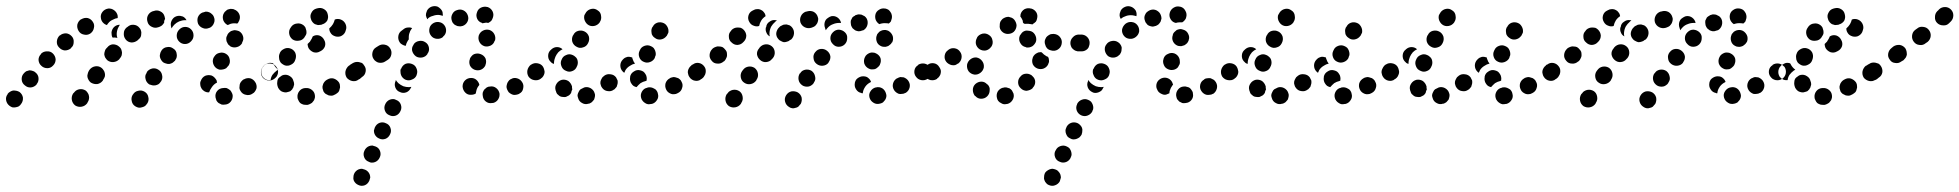

<svg xmlns="http://www.w3.org/2000/svg" viewBox="-41 -312 6409 628"><path d="M432 -12Q422 -18 411 -15Q400 -13 394 -3L393 -2Q387 8 390 19Q392 30 402 36Q407 39 412 40Q417 41 423 39Q428 38 433 35Q437 32 440 27L441 26Q447 16 444 5Q442 -6 432 -12ZM23 -11Q18 -14 13 -15Q8 -16 2 -16Q-3 -15 -8 -12Q-13 -9 -16 -5V-4Q-23 5 -21 16Q-19 27 -10 34Q-6 37 -1 39Q5 40 10 39Q16 38 20 36Q25 33 28 28Q35 19 34 7Q32 -4 23 -11ZM250 2Q249 -4 246 -8Q243 -13 239 -16Q234 -19 229 -20Q224 -21 218 -20Q213 -19 208 -16Q204 -13 201 -9L198 -6Q192 4 194 15Q196 26 205 33Q215 39 226 37Q237 35 244 26L246 22Q249 18 250 12Q251 7 250 2ZM720 -1Q719 -6 716 -11Q714 -16 709 -19Q705 -22 700 -24Q694 -25 689 -24H688Q676 -23 669 -14Q662 -5 664 7Q665 12 667 17Q670 22 674 25Q679 28 684 30Q689 31 695 30H696Q707 29 714 20Q721 11 720 -1ZM798 -23Q799 -28 798 -33Q797 -39 794 -43Q788 -53 777 -56Q766 -58 756 -52H755Q751 -49 747 -44Q744 -40 743 -35Q742 -29 742 -24Q743 -18 746 -14Q752 -4 763 -2Q774 1 784 -5L785 -6Q790 -8 793 -13Q796 -17 798 -23ZM617 -25Q614 -30 614 -36Q613 -41 615 -46Q615 -47 616 -48Q620 -59 630 -64Q640 -68 651 -65Q656 -63 660 -59Q664 -55 667 -50Q668 -48 668 -46Q669 -44 669 -42Q668 -41 667 -41Q658 -36 652 -27Q646 -19 643 -10Q640 -10 638 -10Q635 -11 633 -11Q627 -13 623 -17Q619 -20 617 -25ZM75 -75Q71 -79 66 -80Q61 -82 55 -82Q50 -81 45 -79Q40 -76 37 -72L36 -71Q29 -63 30 -51Q31 -40 40 -33Q49 -25 60 -26Q71 -27 79 -36V-37Q86 -45 85 -57Q84 -68 75 -75ZM477 -84Q468 -90 457 -88Q445 -85 439 -76V-74Q432 -65 435 -54Q437 -43 447 -36Q452 -34 457 -33Q462 -32 468 -33Q473 -34 478 -37Q482 -40 485 -45L486 -46Q492 -56 489 -67Q487 -78 477 -84ZM302 -72Q301 -78 298 -82Q295 -87 291 -90Q282 -97 270 -95Q259 -93 252 -84L250 -81Q247 -76 246 -71Q244 -65 245 -60Q246 -55 249 -50Q252 -45 256 -42Q266 -36 277 -37Q288 -39 295 -48L297 -52Q300 -56 302 -62Q303 -67 302 -72ZM868 -72Q869 -78 868 -83Q867 -88 863 -93Q857 -102 846 -104Q834 -106 825 -99H824Q820 -96 817 -91Q814 -86 813 -81Q812 -76 813 -70Q814 -65 817 -60Q824 -51 835 -49Q846 -47 856 -54L857 -55Q861 -58 864 -62Q867 -67 868 -72ZM668 -88Q673 -85 678 -84Q684 -84 689 -85Q694 -86 699 -89Q703 -93 706 -97L707 -98Q713 -108 710 -119Q708 -130 698 -136Q688 -142 677 -139Q666 -137 660 -127L659 -126Q653 -116 656 -105Q659 -94 668 -88ZM132 -137Q124 -145 112 -144Q101 -144 93 -136V-135Q85 -127 85 -116Q86 -104 94 -97Q102 -89 114 -89Q125 -89 133 -98Q141 -106 141 -118Q140 -129 132 -137ZM526 -153Q517 -160 506 -158Q495 -157 488 -148L487 -146Q484 -142 483 -137Q481 -131 482 -126Q483 -121 486 -116Q489 -111 493 -108Q498 -105 503 -104Q508 -102 514 -103Q519 -104 524 -107Q528 -110 532 -114V-115Q539 -124 537 -135Q536 -147 526 -153ZM358 -141Q357 -147 355 -152Q352 -157 348 -160Q340 -167 328 -167Q317 -166 310 -157L307 -154Q303 -150 302 -145Q300 -139 300 -134Q301 -128 303 -124Q306 -119 310 -115Q319 -108 330 -109Q341 -110 349 -118L351 -121Q355 -125 357 -131Q358 -136 358 -141ZM194 -193Q186 -202 175 -203Q163 -203 155 -196H154Q146 -188 145 -177Q144 -165 152 -157Q160 -148 171 -147Q182 -147 191 -154V-155Q200 -162 200 -174Q201 -185 194 -193ZM700 -177Q702 -172 705 -167Q709 -163 713 -160Q723 -155 734 -158Q745 -161 751 -171V-173Q757 -183 754 -193Q751 -204 741 -210Q736 -212 730 -213Q725 -214 720 -212Q714 -211 710 -207Q706 -204 703 -199V-198Q700 -193 699 -188Q699 -182 700 -177ZM584 -216Q576 -224 565 -224Q554 -224 546 -216L545 -215Q537 -207 537 -195Q537 -184 545 -176Q553 -168 564 -168Q575 -168 583 -176L584 -177Q592 -185 592 -196Q592 -208 584 -216ZM421 -201Q422 -207 420 -212Q419 -217 415 -221Q408 -230 396 -231Q385 -232 376 -224L373 -222Q364 -214 364 -203Q363 -192 370 -183Q377 -174 389 -173Q400 -173 409 -180L412 -183Q416 -186 419 -191Q421 -196 421 -201ZM326 -191Q324 -196 324 -201Q323 -207 325 -212Q328 -221 335 -226Q342 -231 351 -231Q349 -228 347 -224Q342 -215 341 -205Q340 -196 343 -188Q335 -190 327 -189Q327 -190 327 -190Q327 -190 326 -191ZM263 -240Q257 -250 246 -253Q235 -255 225 -249H224Q215 -243 212 -232Q210 -221 216 -211Q222 -201 233 -199Q244 -196 254 -202Q264 -209 266 -220Q269 -231 263 -240ZM658 -258Q656 -263 652 -266Q648 -270 643 -272Q638 -274 632 -274Q627 -273 622 -271H621Q610 -266 606 -255Q603 -245 607 -234Q612 -224 623 -220Q633 -216 644 -221H645Q655 -226 659 -237Q663 -247 658 -258ZM523 -249Q529 -258 541 -260Q549 -261 557 -258Q565 -254 569 -246Q567 -246 565 -246Q555 -246 545 -242Q536 -238 530 -232L529 -231Q524 -226 520 -219Q519 -221 519 -223Q519 -225 518 -227Q518 -228 518 -228Q516 -239 523 -249ZM462 -276Q460 -275 458 -275Q447 -271 442 -260Q438 -250 442 -239Q445 -229 456 -224Q466 -219 477 -223Q478 -223 480 -224Q485 -226 489 -229Q493 -233 496 -238Q496 -240 496 -243Q497 -247 499 -250Q499 -252 498 -255Q498 -257 497 -259Q494 -270 483 -275Q473 -280 462 -276ZM313 -284Q324 -285 333 -278Q342 -271 344 -260Q344 -258 344 -257Q344 -255 344 -253Q336 -252 329 -248Q319 -244 313 -236Q310 -233 309 -230Q301 -232 295 -239Q290 -245 289 -253Q287 -264 294 -273Q301 -282 313 -284ZM702 -280Q707 -282 713 -283Q718 -283 723 -282Q724 -281 725 -281Q736 -277 741 -267Q746 -257 742 -246Q741 -243 739 -240Q738 -237 735 -235Q734 -235 734 -235Q723 -237 713 -234Q709 -232 704 -230Q695 -234 690 -244Q686 -254 689 -264Q691 -269 694 -273Q698 -277 702 -280Z M983 20Q987 16 988 11Q990 6 989 0Q988 -11 979 -18Q970 -25 959 -24Q958 -24 957 -24Q945 -23 938 -14Q931 -5 932 6Q932 11 935 16Q937 21 941 25Q945 28 951 30Q956 31 961 31Q963 31 965 31Q970 30 975 27Q980 25 983 20ZM1070 -21Q1072 -26 1071 -31Q1071 -37 1068 -42Q1062 -51 1051 -55Q1040 -58 1030 -52L1028 -51Q1023 -48 1020 -44Q1016 -39 1015 -34Q1013 -29 1014 -23Q1015 -18 1017 -13Q1020 -8 1024 -5Q1029 -2 1034 0Q1039 1 1045 1Q1050 0 1055 -3L1057 -4Q1062 -7 1066 -11Q1069 -15 1070 -21ZM880 -13Q875 -16 872 -20Q868 -25 867 -30Q866 -32 866 -34Q865 -39 866 -45Q866 -50 869 -55Q872 -59 877 -62Q881 -66 887 -67Q898 -69 907 -63Q917 -57 919 -46Q920 -45 920 -44Q921 -40 921 -35Q920 -30 918 -25Q916 -23 915 -20Q912 -17 909 -14Q905 -12 900 -11Q895 -9 890 -10Q884 -11 880 -13ZM1141 -92Q1138 -96 1133 -99Q1129 -102 1123 -103Q1118 -104 1112 -103Q1107 -102 1103 -98L1100 -97Q1096 -94 1093 -89Q1090 -84 1089 -79Q1088 -74 1089 -68Q1090 -63 1093 -58Q1096 -54 1101 -51Q1106 -48 1111 -47Q1116 -46 1122 -47Q1127 -48 1132 -52L1134 -53Q1143 -60 1145 -71Q1147 -82 1141 -92ZM814 -82Q815 -87 818 -92Q821 -96 825 -100L828 -101Q832 -104 838 -106Q843 -107 848 -106Q850 -106 851 -105Q852 -105 853 -104Q854 -102 855 -100Q860 -91 868 -85Q869 -85 869 -84Q867 -83 864 -81Q856 -75 850 -67Q845 -59 844 -50Q836 -49 829 -52Q823 -55 818 -61Q815 -66 814 -71Q813 -76 814 -82ZM875 -111Q877 -106 882 -103Q886 -100 891 -98Q902 -95 912 -101Q922 -106 925 -117L926 -120Q929 -131 924 -141Q918 -151 907 -154Q896 -157 886 -151Q876 -146 873 -135L872 -132Q871 -127 872 -121Q872 -116 875 -111ZM1019 -182Q1014 -192 1003 -196Q992 -199 982 -193Q979 -185 974 -178Q973 -177 973 -176Q969 -172 965 -168Q965 -165 966 -161Q967 -158 968 -155Q974 -145 985 -141Q996 -138 1006 -144L1008 -145Q1018 -150 1022 -161Q1025 -172 1019 -182ZM916 -183Q925 -177 937 -179Q948 -180 955 -190Q955 -191 956 -192Q959 -196 961 -201Q962 -207 961 -212Q960 -217 958 -222Q955 -227 951 -230Q941 -237 930 -235Q919 -234 912 -225Q911 -223 910 -222Q903 -213 905 -201Q907 -190 916 -183ZM1074 -248Q1069 -250 1064 -250Q1058 -250 1054 -248Q1052 -240 1048 -233Q1043 -225 1036 -219Q1036 -211 1040 -205Q1044 -198 1051 -195Q1061 -190 1072 -193Q1083 -197 1088 -207Q1089 -210 1090 -213Q1094 -223 1089 -234Q1084 -244 1074 -248ZM976 -250Q977 -245 981 -240Q984 -236 989 -233Q994 -231 999 -230Q1004 -230 1010 -231Q1011 -231 1012 -232Q1023 -235 1029 -244Q1034 -254 1031 -265Q1029 -276 1019 -282Q1009 -288 998 -285Q996 -285 994 -284Q983 -281 978 -271Q972 -261 976 -250Z M1116 278Q1118 283 1122 287Q1126 291 1131 293Q1141 298 1152 294Q1162 290 1167 279Q1169 274 1170 269Q1170 263 1168 258Q1166 253 1162 249Q1158 245 1153 243Q1148 241 1143 240Q1137 240 1132 242Q1127 244 1123 248Q1119 252 1117 257Q1115 262 1115 267Q1114 273 1116 278ZM1165 217Q1170 220 1175 220Q1181 220 1186 218Q1191 216 1195 212Q1199 208 1201 203Q1206 193 1202 182Q1198 171 1187 167Q1182 165 1177 164Q1171 164 1166 166Q1161 168 1157 172Q1153 176 1151 181Q1146 191 1150 202Q1154 213 1165 217ZM1184 126Q1186 131 1190 135Q1194 139 1199 141Q1209 146 1220 142Q1230 138 1235 127Q1240 117 1236 106Q1232 95 1221 91Q1211 86 1200 90Q1190 94 1185 105Q1183 110 1182 115Q1182 121 1184 126ZM1233 65Q1243 70 1254 66Q1264 62 1269 51Q1274 41 1270 30Q1266 19 1255 15Q1250 12 1245 12Q1239 12 1234 14Q1229 16 1225 20Q1221 24 1219 29Q1214 39 1218 50Q1222 61 1233 65ZM1587 15Q1590 11 1592 5Q1593 0 1593 -5Q1591 -17 1582 -24Q1573 -31 1562 -29Q1556 -29 1551 -26Q1547 -23 1543 -19Q1540 -15 1538 -9Q1537 -4 1538 1Q1539 13 1548 20Q1557 27 1568 25H1569Q1574 25 1579 22Q1584 19 1587 15ZM1667 -43Q1661 -53 1650 -56Q1639 -59 1630 -53H1629Q1624 -50 1621 -45Q1618 -41 1617 -36Q1615 -30 1616 -25Q1617 -20 1620 -15Q1622 -10 1627 -7Q1631 -4 1637 -2Q1642 -1 1647 -2Q1653 -3 1657 -5L1658 -6Q1668 -11 1670 -22Q1673 -34 1667 -43ZM1472 -29Q1472 -35 1474 -40Q1476 -45 1480 -49Q1484 -53 1489 -55Q1494 -57 1500 -57Q1510 -57 1517 -51Q1525 -44 1527 -34Q1526 -34 1526 -33Q1519 -25 1517 -15Q1516 -10 1515 -6Q1512 -4 1508 -3Q1504 -2 1500 -2Q1489 -1 1481 -9Q1473 -17 1472 -29ZM1267 -11Q1277 -6 1288 -10Q1298 -14 1303 -25Q1303 -26 1304 -26Q1304 -27 1304 -28Q1300 -27 1296 -27Q1287 -27 1278 -30Q1269 -34 1262 -40Q1257 -45 1254 -50Q1254 -49 1253 -49Q1253 -48 1253 -48V-47Q1248 -37 1252 -26Q1256 -15 1267 -11ZM1739 -72Q1740 -78 1739 -83Q1738 -88 1734 -93Q1728 -102 1717 -104Q1705 -106 1696 -99Q1691 -96 1688 -91Q1685 -87 1685 -81Q1684 -76 1685 -71Q1686 -65 1689 -61Q1696 -52 1707 -50Q1718 -48 1727 -54L1728 -55Q1732 -58 1735 -62Q1738 -67 1739 -72ZM1150 -98Q1147 -103 1143 -106Q1138 -108 1133 -109Q1127 -110 1122 -109Q1117 -108 1112 -105L1104 -100Q1095 -93 1093 -82Q1091 -71 1097 -61Q1101 -57 1105 -54Q1110 -51 1115 -50Q1120 -49 1126 -50Q1131 -51 1136 -54L1143 -60Q1153 -66 1155 -78Q1157 -89 1150 -98ZM1306 -103Q1295 -107 1285 -103Q1275 -98 1271 -87H1270Q1268 -82 1269 -76Q1269 -71 1271 -66Q1273 -61 1277 -57Q1281 -53 1286 -51Q1297 -47 1307 -52Q1318 -56 1322 -67V-68Q1326 -78 1321 -89Q1317 -99 1306 -103ZM1511 -84Q1516 -82 1522 -82Q1527 -82 1532 -84Q1537 -86 1541 -90Q1545 -94 1547 -99V-100Q1551 -110 1547 -121Q1542 -131 1531 -135Q1526 -137 1521 -137Q1515 -137 1510 -135Q1505 -133 1502 -129Q1498 -125 1496 -120V-119Q1492 -109 1496 -98Q1501 -88 1511 -84ZM1235 -154Q1229 -164 1217 -166Q1206 -168 1197 -162L1189 -157Q1179 -151 1177 -139Q1175 -128 1181 -119Q1184 -114 1189 -111Q1193 -108 1198 -107Q1204 -106 1209 -107Q1215 -108 1219 -111L1227 -116Q1237 -122 1239 -134Q1241 -145 1235 -154ZM1350 -174Q1341 -180 1330 -178Q1318 -176 1312 -167V-166Q1305 -157 1307 -146Q1310 -135 1319 -128Q1323 -125 1329 -124Q1334 -123 1340 -124Q1345 -125 1350 -128Q1354 -131 1357 -135V-136Q1364 -145 1362 -156Q1360 -168 1350 -174ZM1543 -161Q1553 -158 1564 -163Q1574 -168 1577 -179H1578Q1581 -190 1576 -200Q1571 -210 1560 -214Q1549 -217 1539 -212Q1529 -207 1525 -196Q1522 -185 1527 -175Q1532 -165 1543 -161ZM1293 -179Q1295 -181 1296 -183Q1296 -187 1296 -190Q1296 -200 1300 -208V-209Q1303 -215 1307 -220Q1301 -223 1294 -222Q1287 -222 1281 -218L1273 -212Q1264 -206 1262 -195Q1260 -184 1266 -174Q1269 -169 1275 -166Q1280 -163 1286 -162Q1288 -171 1293 -179ZM1408 -191V-192Q1417 -199 1418 -210Q1419 -221 1412 -230Q1405 -239 1393 -240Q1382 -241 1373 -234Q1364 -227 1363 -215Q1362 -204 1369 -195Q1376 -186 1388 -185Q1399 -184 1408 -191ZM1489 -262Q1485 -273 1475 -278Q1465 -283 1454 -279Q1443 -276 1438 -265Q1433 -255 1437 -244Q1438 -239 1442 -235Q1445 -231 1450 -229Q1455 -226 1461 -226Q1466 -225 1471 -227H1472Q1483 -231 1488 -241Q1493 -251 1489 -262ZM1536 -236V-237Q1525 -240 1520 -250Q1515 -261 1519 -271Q1522 -282 1532 -287Q1543 -292 1553 -289H1554Q1565 -285 1570 -275Q1575 -265 1571 -254Q1569 -248 1566 -244Q1562 -240 1556 -237Q1552 -238 1549 -238Q1543 -237 1538 -236Q1538 -236 1537 -236Q1537 -236 1536 -236ZM1355 -275V-276Q1360 -286 1370 -290Q1381 -294 1391 -290Q1396 -287 1400 -283Q1404 -279 1406 -274Q1407 -271 1407 -267Q1408 -264 1407 -260Q1402 -262 1396 -263Q1385 -264 1375 -260Q1366 -258 1359 -252V-251Q1358 -250 1357 -249Q1353 -255 1352 -262Q1352 -269 1355 -275Z M2111 -5Q2110 -11 2107 -15Q2104 -20 2099 -22Q2094 -25 2089 -26Q2084 -27 2078 -26L2076 -25Q2065 -23 2059 -13Q2053 -3 2056 8Q2057 13 2061 18Q2064 22 2069 25Q2073 28 2079 29Q2084 29 2089 28H2091Q2102 25 2108 15Q2114 6 2111 -5ZM1902 14Q1904 9 1905 3Q1906 -2 1904 -7Q1901 -18 1890 -24Q1880 -29 1870 -26L1868 -25Q1863 -23 1858 -20Q1854 -17 1852 -12Q1849 -7 1848 -1Q1848 4 1850 9Q1853 20 1863 25Q1873 31 1884 27H1886Q1891 25 1895 22Q1899 18 1902 14ZM1789 2Q1785 -1 1781 -5Q1778 -10 1777 -15Q1776 -16 1776 -18Q1773 -29 1780 -39Q1786 -48 1797 -51Q1808 -53 1818 -47Q1827 -40 1830 -29Q1830 -29 1830 -29Q1830 -27 1830 -24Q1831 -22 1831 -20Q1828 -14 1827 -8Q1824 -3 1820 0Q1815 3 1810 5Q1805 6 1799 5Q1794 5 1789 2ZM2188 -45Q2186 -50 2182 -53Q2178 -57 2172 -58Q2167 -60 2162 -60Q2156 -59 2151 -57L2150 -56Q2140 -51 2136 -40Q2133 -29 2138 -19Q2140 -14 2145 -10Q2149 -7 2154 -5Q2159 -3 2165 -4Q2170 -4 2175 -7L2177 -8Q2187 -13 2190 -24Q2194 -35 2188 -45ZM1979 -38Q1980 -44 1979 -49Q1977 -54 1974 -59Q1967 -68 1956 -69Q1944 -71 1935 -64L1934 -63Q1929 -60 1927 -55Q1924 -50 1923 -45Q1922 -39 1924 -34Q1925 -29 1929 -24Q1936 -15 1947 -14Q1958 -12 1967 -19L1969 -20Q1973 -24 1976 -28Q1978 -33 1979 -38ZM2024 -39Q2021 -43 2020 -49Q2019 -54 2020 -59V-61Q2022 -72 2032 -78Q2042 -85 2053 -82Q2058 -81 2063 -78Q2067 -75 2070 -70Q2073 -66 2074 -60Q2075 -55 2074 -50V-48Q2074 -48 2074 -48Q2074 -48 2074 -48Q2073 -48 2073 -48L2071 -47Q2062 -45 2054 -40Q2047 -34 2041 -27Q2041 -27 2041 -27Q2041 -27 2041 -27Q2036 -28 2031 -31Q2027 -34 2024 -39ZM2261 -92Q2254 -101 2243 -103Q2232 -105 2222 -99L2221 -98Q2216 -95 2213 -90Q2210 -85 2209 -80Q2208 -75 2210 -69Q2211 -64 2214 -60Q2217 -55 2222 -52Q2226 -49 2232 -48Q2237 -47 2242 -48Q2248 -49 2252 -53L2254 -54Q2263 -60 2265 -71Q2267 -83 2261 -92ZM1740 -73Q1741 -78 1739 -84Q1738 -89 1735 -94Q1729 -103 1717 -105Q1706 -107 1697 -101L1695 -100Q1691 -97 1688 -92Q1685 -87 1684 -82Q1683 -77 1684 -71Q1685 -66 1688 -61Q1695 -52 1706 -50Q1717 -48 1727 -54L1728 -55Q1733 -58 1736 -63Q1739 -68 1740 -73ZM1988 -98Q1988 -103 1990 -108Q1992 -113 1996 -117L1998 -119Q2003 -124 2011 -126Q2019 -127 2027 -124Q2027 -121 2029 -117Q2031 -110 2036 -104Q2027 -102 2020 -97Q2011 -92 2005 -83Q2003 -79 2001 -74Q1999 -75 1998 -76Q1997 -77 1996 -78Q1992 -82 1990 -87Q1988 -92 1988 -98ZM1811 -80Q1821 -75 1832 -80Q1842 -84 1846 -95L1847 -97Q1849 -102 1849 -107Q1849 -113 1847 -118Q1845 -123 1841 -126Q1837 -130 1832 -132Q1821 -137 1811 -132Q1800 -128 1796 -117L1795 -115Q1791 -105 1796 -94Q1800 -84 1811 -80ZM1799 -151Q1791 -158 1781 -158Q1771 -158 1763 -151L1762 -150Q1753 -143 1752 -132Q1751 -120 1758 -112Q1761 -109 1764 -106Q1767 -104 1771 -103Q1771 -104 1771 -105Q1771 -115 1775 -124V-125Q1779 -134 1785 -141Q1791 -147 1799 -151ZM2064 -110Q2074 -105 2085 -109Q2096 -113 2101 -123V-125Q2104 -130 2104 -135Q2104 -140 2102 -146Q2100 -151 2097 -155Q2093 -159 2088 -161Q2078 -166 2067 -162Q2056 -158 2052 -148L2051 -146Q2046 -136 2050 -125Q2054 -114 2064 -110ZM1845 -159Q1855 -153 1866 -157Q1877 -160 1882 -170L1883 -172Q1888 -182 1885 -193Q1881 -204 1871 -209Q1861 -214 1850 -211Q1839 -208 1834 -197L1833 -196Q1828 -186 1831 -175Q1835 -164 1845 -159ZM2090 -206Q2090 -200 2093 -196Q2096 -191 2101 -188Q2110 -181 2121 -183Q2132 -185 2139 -194L2140 -195Q2143 -200 2145 -205Q2146 -210 2145 -216Q2144 -221 2141 -226Q2138 -231 2134 -234Q2125 -240 2114 -239Q2102 -237 2096 -228L2095 -226Q2091 -222 2090 -216Q2089 -211 2090 -206ZM1914 -278Q1905 -285 1894 -283Q1883 -281 1876 -272L1875 -270Q1872 -266 1870 -261Q1869 -255 1870 -250Q1871 -245 1874 -240Q1877 -235 1881 -232Q1890 -225 1902 -227Q1913 -229 1920 -238L1921 -240Q1927 -249 1925 -260Q1924 -272 1914 -278Z M2568 -10Q2558 -15 2547 -13Q2536 -10 2530 0Q2524 10 2527 21Q2530 32 2540 38Q2544 41 2550 42Q2555 43 2560 41Q2566 40 2570 37Q2574 33 2577 29L2578 28Q2583 18 2581 7Q2578 -4 2568 -10ZM2377 -14Q2372 -17 2367 -18Q2362 -19 2356 -18Q2351 -17 2346 -14Q2342 -12 2339 -7L2336 -4Q2330 6 2332 17Q2334 28 2343 35Q2353 41 2364 39Q2375 37 2382 28L2384 24Q2390 15 2388 4Q2386 -8 2377 -14ZM2854 15Q2857 10 2858 5Q2859 -1 2857 -6Q2854 -17 2845 -23Q2835 -29 2824 -26H2823Q2812 -23 2806 -13Q2800 -4 2803 7Q2806 18 2816 24Q2825 30 2837 27Q2842 26 2847 23Q2851 19 2854 15ZM2931 -46Q2929 -50 2924 -54Q2920 -57 2915 -59Q2909 -60 2904 -60Q2899 -59 2894 -56H2893Q2883 -50 2880 -39Q2877 -28 2883 -18Q2885 -14 2890 -10Q2894 -7 2899 -5Q2904 -4 2910 -5Q2915 -5 2920 -8H2921Q2931 -14 2934 -25Q2937 -36 2931 -46ZM2755 -40V-41Q2756 -46 2759 -51Q2762 -55 2767 -58Q2772 -61 2777 -62Q2782 -63 2788 -62Q2795 -61 2800 -56Q2806 -51 2808 -44Q2804 -42 2801 -40Q2792 -34 2787 -25Q2782 -17 2781 -7Q2780 -7 2778 -7Q2777 -8 2776 -8Q2765 -10 2759 -20Q2753 -29 2755 -40ZM2614 -80Q2609 -83 2604 -84Q2598 -85 2593 -84Q2588 -83 2583 -80Q2579 -77 2576 -72H2575Q2569 -62 2571 -51Q2573 -40 2583 -33Q2587 -30 2593 -29Q2598 -28 2604 -29Q2609 -30 2613 -33Q2618 -36 2621 -41V-42Q2628 -51 2625 -62Q2623 -73 2614 -80ZM2427 -90Q2422 -93 2417 -94Q2412 -95 2406 -94Q2401 -93 2396 -90Q2392 -87 2389 -83L2386 -79Q2380 -70 2382 -59Q2384 -47 2394 -41Q2403 -35 2414 -37Q2425 -39 2432 -48L2434 -52Q2440 -61 2438 -72Q2436 -83 2427 -90ZM3001 -93Q2997 -97 2993 -100Q2988 -103 2983 -104Q2978 -105 2972 -104Q2967 -103 2962 -100V-99Q2952 -93 2950 -82Q2948 -70 2955 -61Q2958 -57 2962 -54Q2967 -51 2972 -50Q2978 -49 2983 -50Q2988 -51 2993 -54Q3003 -61 3005 -72Q3007 -83 3001 -93ZM2267 -74Q2268 -79 2267 -85Q2266 -90 2263 -94Q2256 -104 2245 -106Q2234 -108 2225 -101L2222 -100Q2218 -96 2215 -92Q2212 -87 2211 -82Q2210 -76 2211 -71Q2212 -66 2215 -61Q2222 -52 2233 -50Q2244 -48 2254 -54L2256 -56Q2261 -59 2263 -64Q2266 -68 2267 -74ZM2788 -125Q2783 -115 2786 -104Q2790 -93 2800 -88Q2805 -85 2810 -85Q2816 -85 2821 -86Q2826 -88 2830 -92Q2834 -95 2837 -100V-101Q2842 -111 2839 -122Q2835 -132 2825 -137Q2820 -140 2815 -140Q2809 -141 2804 -139Q2799 -137 2795 -134Q2790 -130 2788 -125ZM2664 -146Q2655 -153 2644 -152Q2633 -151 2626 -142L2625 -141Q2618 -132 2620 -121Q2621 -110 2630 -103Q2639 -96 2650 -97Q2662 -98 2669 -107V-108Q2676 -117 2675 -128Q2673 -139 2664 -146ZM2337 -131Q2337 -137 2336 -142Q2334 -147 2330 -151Q2327 -155 2322 -158Q2317 -160 2311 -160Q2306 -161 2301 -159Q2295 -157 2291 -154L2289 -152Q2281 -144 2280 -133Q2279 -122 2287 -113Q2294 -104 2306 -104Q2317 -103 2326 -111L2328 -112Q2332 -116 2334 -121Q2337 -126 2337 -131ZM2483 -161Q2474 -168 2463 -167Q2452 -166 2444 -157L2442 -154Q2434 -145 2435 -134Q2437 -123 2445 -116Q2454 -108 2465 -109Q2477 -110 2484 -119L2487 -122Q2494 -131 2493 -142Q2492 -154 2483 -161ZM2839 -162Q2844 -159 2849 -159Q2855 -158 2860 -160Q2865 -161 2869 -165Q2874 -168 2876 -173H2877Q2882 -183 2879 -194Q2875 -205 2865 -211Q2861 -213 2855 -214Q2850 -214 2845 -213Q2839 -211 2835 -208Q2831 -204 2828 -200V-199Q2823 -189 2826 -178Q2829 -167 2839 -162ZM2723 -206Q2715 -214 2703 -215Q2692 -215 2684 -207L2683 -206Q2675 -198 2675 -187Q2675 -176 2683 -168Q2691 -159 2702 -159Q2714 -159 2722 -167Q2730 -175 2730 -187Q2731 -198 2723 -206ZM2391 -215Q2387 -219 2382 -221Q2377 -222 2371 -222Q2366 -222 2361 -220Q2356 -218 2352 -214L2350 -211Q2342 -203 2343 -192Q2343 -180 2352 -173Q2360 -165 2371 -165Q2383 -166 2390 -174L2392 -176Q2400 -184 2400 -196Q2399 -207 2391 -215ZM2550 -222Q2547 -226 2542 -229Q2537 -231 2532 -232Q2526 -232 2521 -231Q2516 -229 2511 -226L2508 -223Q2500 -216 2498 -204Q2497 -193 2505 -184Q2508 -180 2513 -178Q2518 -175 2523 -174Q2529 -174 2534 -176Q2539 -177 2543 -181L2547 -183Q2555 -191 2556 -202Q2557 -213 2550 -222ZM2476 -241Q2485 -248 2496 -246Q2497 -246 2498 -246Q2499 -245 2500 -245Q2498 -244 2497 -243L2494 -240Q2487 -234 2482 -226Q2477 -217 2476 -206Q2475 -199 2477 -193Q2469 -197 2466 -205Q2462 -213 2464 -222Q2464 -223 2465 -223Q2466 -235 2476 -241ZM2794 -251Q2791 -256 2787 -259Q2782 -262 2777 -264Q2772 -265 2766 -265Q2761 -264 2756 -262V-261Q2751 -259 2747 -255Q2744 -250 2742 -245Q2741 -240 2742 -234Q2742 -229 2745 -224Q2747 -219 2752 -216Q2756 -212 2761 -211Q2766 -209 2772 -210Q2777 -211 2782 -213H2783Q2793 -219 2796 -230Q2799 -241 2794 -251ZM2656 -237Q2657 -242 2660 -247Q2663 -251 2668 -254Q2672 -257 2678 -259Q2689 -261 2698 -255Q2708 -248 2710 -237Q2710 -237 2710 -237Q2707 -237 2704 -237Q2693 -237 2684 -233Q2675 -230 2668 -223Q2663 -218 2660 -213Q2659 -216 2658 -219Q2657 -222 2656 -226Q2656 -226 2656 -226Q2655 -231 2656 -237ZM2632 -236Q2634 -240 2635 -246Q2636 -251 2634 -256Q2631 -267 2621 -273Q2611 -278 2600 -275Q2598 -274 2595 -274Q2584 -270 2579 -260Q2574 -250 2577 -239Q2581 -228 2591 -223Q2601 -218 2612 -221Q2614 -222 2615 -222Q2621 -224 2625 -227Q2629 -231 2632 -236ZM2420 -277Q2422 -278 2424 -279Q2429 -282 2434 -282Q2439 -283 2445 -281Q2450 -279 2454 -276Q2458 -272 2461 -267Q2462 -265 2462 -264Q2463 -262 2463 -260Q2463 -260 2463 -259Q2454 -253 2449 -245Q2444 -237 2442 -227Q2433 -224 2424 -228Q2415 -231 2410 -240Q2404 -250 2407 -261Q2410 -272 2420 -277ZM2822 -263Q2824 -274 2834 -280Q2843 -286 2854 -284H2855Q2860 -283 2865 -280Q2869 -277 2872 -272Q2875 -268 2876 -262Q2877 -257 2876 -252Q2875 -247 2873 -242Q2870 -238 2866 -235Q2862 -236 2858 -236Q2848 -237 2838 -234Q2837 -234 2835 -233Q2832 -235 2830 -237Q2828 -239 2826 -242Q2823 -246 2822 -252Q2821 -257 2822 -263Z M3274 -6Q3272 -11 3269 -16Q3266 -20 3261 -23Q3256 -25 3251 -26Q3245 -27 3240 -25H3239Q3228 -22 3222 -12Q3217 -2 3220 9Q3221 14 3224 18Q3228 23 3233 25Q3237 28 3243 29Q3248 29 3253 28H3254Q3265 25 3271 15Q3277 5 3274 -6ZM3188 3Q3192 -1 3194 -6Q3196 -11 3196 -16Q3197 -22 3195 -27Q3193 -32 3189 -36H3188Q3180 -45 3169 -45Q3158 -45 3149 -37Q3141 -29 3141 -18Q3141 -7 3148 2H3149Q3157 11 3168 11Q3180 11 3188 3ZM3336 -63Q3333 -67 3327 -69Q3322 -71 3317 -71Q3311 -71 3306 -69Q3301 -67 3298 -63L3297 -62Q3289 -54 3289 -43Q3289 -31 3298 -23Q3302 -19 3307 -17Q3312 -15 3317 -15Q3323 -16 3328 -18Q3333 -20 3337 -24V-25Q3345 -33 3345 -44Q3345 -55 3336 -63ZM3036 -73Q3037 -78 3036 -83Q3034 -89 3031 -93Q3025 -103 3014 -105Q3002 -107 2993 -100H2992Q2988 -96 2985 -92Q2982 -87 2981 -82Q2980 -77 2981 -71Q2982 -66 2985 -61Q2989 -57 2993 -54Q2998 -51 3003 -50Q3008 -49 3014 -50Q3019 -51 3024 -54V-55Q3029 -58 3032 -63Q3035 -67 3036 -73ZM3146 -68Q3157 -67 3166 -74Q3175 -81 3177 -92V-93Q3178 -104 3171 -113Q3164 -122 3153 -124Q3142 -125 3133 -118Q3124 -111 3122 -100V-99Q3121 -88 3127 -79Q3134 -70 3146 -68ZM3387 -126Q3385 -127 3382 -128Q3373 -133 3366 -141Q3366 -141 3365 -141Q3362 -142 3359 -141Q3355 -141 3352 -139Q3347 -137 3343 -133Q3339 -129 3337 -124V-123Q3333 -113 3337 -102Q3342 -92 3352 -88Q3357 -86 3363 -86Q3368 -86 3373 -88Q3378 -90 3382 -94Q3386 -98 3388 -103V-104Q3391 -109 3390 -115Q3390 -121 3387 -126ZM3099 -143Q3093 -152 3082 -154Q3070 -156 3061 -149L3060 -148Q3051 -142 3049 -131Q3047 -119 3054 -110Q3057 -106 3062 -103Q3067 -100 3072 -99Q3077 -98 3083 -99Q3088 -101 3092 -104H3093Q3102 -111 3104 -122Q3106 -134 3099 -143ZM3489 -144Q3500 -144 3508 -152Q3516 -160 3516 -171Q3516 -182 3508 -190Q3500 -198 3489 -199H3488Q3476 -199 3468 -190Q3460 -182 3460 -171Q3460 -166 3462 -161Q3464 -155 3468 -152Q3472 -148 3477 -146Q3482 -144 3488 -144ZM3432 -172Q3433 -183 3425 -192Q3418 -200 3406 -201H3405Q3400 -201 3395 -200Q3390 -198 3385 -194Q3381 -191 3379 -186Q3376 -181 3376 -175Q3376 -170 3378 -165Q3379 -160 3383 -155Q3386 -151 3391 -149Q3396 -147 3402 -146H3403Q3414 -145 3423 -153Q3431 -160 3432 -172ZM3163 -151Q3173 -145 3184 -147Q3195 -150 3201 -159L3202 -160Q3208 -170 3205 -181Q3203 -192 3193 -198Q3184 -204 3173 -202Q3161 -199 3155 -190V-189Q3149 -179 3151 -168Q3154 -157 3163 -151ZM3336 -161Q3340 -164 3343 -168Q3347 -173 3348 -178Q3350 -189 3344 -199Q3338 -209 3327 -211H3326Q3321 -212 3315 -212Q3310 -211 3305 -208Q3301 -205 3298 -200Q3294 -196 3293 -190Q3291 -179 3297 -170Q3303 -160 3314 -158L3315 -157Q3320 -156 3326 -157Q3331 -158 3336 -161ZM3236 -209Q3240 -205 3245 -203Q3250 -201 3255 -201Q3267 -201 3275 -208Q3283 -216 3284 -228Q3284 -233 3282 -238Q3280 -243 3277 -247Q3273 -252 3268 -254Q3263 -256 3258 -257Q3252 -257 3247 -255Q3242 -253 3238 -250Q3234 -246 3231 -241Q3229 -236 3229 -231Q3229 -230 3229 -229Q3228 -224 3230 -218Q3232 -213 3236 -209ZM3296 -259Q3296 -260 3297 -262Q3297 -264 3297 -265Q3300 -276 3310 -282Q3320 -287 3331 -284H3332Q3343 -281 3349 -271Q3354 -262 3351 -251Q3350 -245 3347 -241Q3343 -237 3338 -234Q3338 -233 3337 -233Q3336 -233 3335 -232Q3333 -233 3332 -233H3331Q3322 -235 3312 -234Q3312 -234 3311 -234Q3310 -234 3308 -235Q3307 -236 3305 -238Q3305 -241 3304 -245Q3301 -252 3296 -259Z M3375 277Q3377 283 3381 287Q3384 291 3389 293Q3400 298 3410 294Q3421 290 3426 280V279Q3428 274 3429 269Q3429 264 3427 258Q3425 253 3421 249Q3418 245 3413 243Q3408 241 3402 240Q3397 240 3392 242Q3387 244 3382 248Q3378 251 3376 256Q3374 261 3374 267Q3373 272 3375 277ZM3425 217Q3435 222 3446 218Q3456 214 3461 204V203Q3464 198 3464 193Q3464 188 3462 182Q3460 177 3457 173Q3453 169 3448 167Q3438 162 3427 166Q3416 170 3412 180L3411 181Q3406 191 3410 202Q3414 213 3425 217ZM3446 126Q3448 131 3451 135Q3455 139 3460 141Q3465 144 3470 144Q3476 144 3481 142Q3486 140 3490 137Q3494 133 3497 128V127Q3499 122 3499 117Q3500 111 3498 106Q3496 101 3492 97Q3488 93 3484 91Q3473 86 3462 90Q3452 94 3447 104V105Q3444 110 3444 115Q3444 121 3446 126ZM3495 65Q3506 70 3516 66Q3527 62 3532 52V51Q3535 46 3535 41Q3535 35 3533 30Q3531 25 3528 21Q3524 17 3519 15Q3509 10 3498 14Q3487 18 3482 28V29Q3477 39 3481 50Q3485 60 3495 65ZM3861 -5Q3861 -11 3858 -15Q3855 -20 3851 -24Q3847 -27 3841 -28Q3836 -30 3831 -29H3830Q3819 -28 3812 -19Q3805 -10 3806 1Q3807 7 3809 12Q3812 16 3816 20Q3821 23 3826 25Q3831 26 3837 25Q3849 24 3856 15Q3863 6 3861 -5ZM3936 -43Q3933 -48 3929 -51Q3924 -54 3919 -56Q3914 -57 3908 -56Q3903 -56 3898 -53V-52Q3888 -47 3885 -36Q3882 -24 3888 -15Q3891 -10 3895 -7Q3900 -3 3905 -2Q3910 -1 3916 -2Q3921 -2 3926 -5H3927Q3936 -11 3939 -22Q3942 -33 3936 -43ZM3749 -11Q3746 -14 3744 -19Q3741 -24 3741 -30V-31Q3741 -42 3749 -50Q3758 -58 3769 -58Q3774 -58 3779 -56Q3784 -54 3788 -50Q3791 -47 3793 -43Q3795 -39 3796 -35Q3795 -34 3794 -33Q3788 -25 3785 -15Q3784 -11 3784 -7Q3780 -5 3777 -4Q3773 -2 3769 -2Q3763 -2 3758 -5Q3753 -7 3749 -11ZM3531 -11Q3536 -8 3541 -8Q3547 -8 3552 -10Q3557 -12 3561 -15Q3565 -19 3567 -24L3568 -25Q3568 -25 3568 -26Q3569 -27 3569 -28Q3565 -27 3561 -27Q3552 -27 3543 -30Q3534 -34 3527 -40Q3522 -45 3519 -50Q3519 -50 3518 -49Q3518 -48 3518 -48V-47Q3513 -37 3517 -26Q3521 -16 3531 -11ZM4003 -93Q4000 -97 3996 -100Q3991 -103 3986 -104Q3980 -105 3975 -104Q3970 -103 3965 -99Q3955 -93 3953 -81Q3952 -70 3958 -61Q3961 -56 3966 -53Q3970 -51 3976 -50Q3981 -49 3987 -50Q3992 -51 3996 -54L3997 -55Q4006 -61 4008 -72Q4010 -84 4003 -93ZM3571 -103Q3561 -107 3550 -103Q3540 -98 3536 -87H3535Q3531 -76 3536 -66Q3540 -55 3551 -51Q3562 -47 3572 -52Q3583 -56 3587 -67V-68Q3591 -78 3586 -89Q3582 -99 3571 -103ZM3781 -85Q3786 -83 3791 -83Q3797 -83 3802 -85Q3807 -87 3811 -91Q3814 -95 3816 -100L3817 -101Q3819 -106 3818 -112Q3818 -117 3816 -122Q3814 -127 3810 -131Q3806 -135 3801 -137Q3790 -141 3780 -136Q3769 -132 3765 -121V-120Q3761 -110 3766 -99Q3770 -89 3781 -85ZM3628 -156Q3627 -162 3624 -166Q3621 -171 3616 -174Q3607 -180 3596 -178Q3584 -176 3578 -167Q3574 -162 3573 -157Q3572 -151 3573 -146Q3574 -141 3577 -136Q3580 -131 3584 -128Q3589 -125 3594 -124Q3599 -123 3605 -124Q3610 -125 3615 -128Q3619 -131 3623 -135V-136Q3626 -140 3627 -145Q3628 -151 3628 -156ZM3516 -152Q3520 -156 3521 -161Q3523 -166 3523 -172Q3523 -177 3521 -182Q3519 -187 3515 -191Q3511 -195 3506 -197Q3501 -199 3495 -199Q3492 -199 3489 -198Q3483 -198 3478 -196Q3473 -194 3470 -190Q3466 -187 3464 -181Q3461 -176 3462 -171Q3462 -160 3470 -152Q3478 -143 3489 -144Q3493 -144 3497 -144Q3502 -144 3507 -146Q3512 -148 3516 -152ZM3812 -162Q3817 -161 3823 -161Q3828 -162 3833 -164Q3838 -167 3842 -171Q3845 -175 3847 -180V-181Q3851 -191 3845 -202Q3840 -212 3829 -215Q3824 -217 3819 -217Q3813 -216 3808 -214Q3804 -211 3800 -207Q3796 -203 3795 -198V-197Q3791 -186 3796 -176Q3801 -166 3812 -162ZM3679 -230Q3672 -239 3660 -240Q3649 -241 3640 -234Q3631 -226 3629 -215Q3628 -204 3635 -195Q3642 -186 3654 -185Q3665 -184 3674 -191Q3683 -198 3685 -209Q3686 -221 3679 -230ZM3755 -241Q3757 -246 3758 -251Q3758 -257 3756 -262Q3753 -272 3742 -278Q3732 -283 3721 -279Q3716 -277 3711 -273Q3707 -270 3705 -265Q3702 -260 3702 -254Q3702 -249 3704 -244Q3705 -239 3709 -235Q3712 -230 3717 -228Q3722 -226 3728 -225Q3733 -225 3738 -227H3739Q3744 -229 3748 -232Q3752 -236 3755 -241ZM3819 -290Q3819 -290 3820 -290Q3831 -287 3836 -277Q3842 -267 3839 -256Q3838 -250 3834 -246Q3831 -242 3826 -239Q3826 -239 3826 -239Q3826 -239 3826 -239Q3822 -239 3818 -239Q3811 -239 3805 -237Q3794 -239 3788 -249Q3782 -259 3785 -270Q3788 -281 3798 -287Q3808 -293 3819 -290ZM3624 -275V-276Q3629 -286 3640 -290Q3650 -294 3661 -289Q3669 -285 3674 -277Q3678 -268 3676 -259Q3670 -261 3663 -262Q3652 -263 3643 -260Q3633 -257 3626 -251H3625Q3625 -251 3625 -250Q3621 -256 3621 -263Q3621 -269 3624 -275Z M4380 -5Q4379 -11 4376 -15Q4373 -20 4368 -22Q4363 -25 4358 -26Q4353 -27 4347 -26L4345 -25Q4334 -23 4328 -13Q4322 -3 4325 8Q4326 13 4330 18Q4333 22 4338 25Q4342 28 4348 29Q4353 29 4358 28H4360Q4371 25 4377 15Q4383 6 4380 -5ZM4171 14Q4173 9 4174 3Q4175 -2 4173 -7Q4170 -18 4159 -24Q4149 -29 4139 -26L4137 -25Q4132 -23 4127 -20Q4123 -17 4121 -12Q4118 -7 4117 -1Q4117 4 4119 9Q4122 20 4132 25Q4142 31 4153 27H4155Q4160 25 4164 22Q4168 18 4171 14ZM4058 2Q4054 -1 4050 -5Q4047 -10 4046 -15Q4045 -16 4045 -18Q4042 -29 4049 -39Q4055 -48 4066 -51Q4077 -53 4087 -47Q4096 -40 4099 -29Q4099 -29 4099 -29Q4099 -27 4099 -24Q4100 -22 4100 -20Q4097 -14 4096 -8Q4093 -3 4089 0Q4084 3 4079 5Q4074 6 4068 5Q4063 5 4058 2ZM4457 -45Q4455 -50 4451 -53Q4447 -57 4441 -58Q4436 -60 4431 -60Q4425 -59 4420 -57L4419 -56Q4409 -51 4405 -40Q4402 -29 4407 -19Q4409 -14 4414 -10Q4418 -7 4423 -5Q4428 -3 4434 -4Q4439 -4 4444 -7L4446 -8Q4456 -13 4459 -24Q4463 -35 4457 -45ZM4248 -38Q4249 -44 4248 -49Q4246 -54 4243 -59Q4236 -68 4225 -69Q4213 -71 4204 -64L4203 -63Q4198 -60 4196 -55Q4193 -50 4192 -45Q4191 -39 4193 -34Q4194 -29 4198 -24Q4205 -15 4216 -14Q4227 -12 4236 -19L4238 -20Q4242 -24 4245 -28Q4247 -33 4248 -38ZM4293 -39Q4290 -43 4289 -49Q4288 -54 4289 -59V-61Q4291 -72 4301 -78Q4311 -85 4322 -82Q4327 -81 4332 -78Q4336 -75 4339 -70Q4342 -66 4343 -60Q4344 -55 4343 -50V-48Q4343 -48 4343 -48Q4343 -48 4343 -48Q4342 -48 4342 -48L4340 -47Q4331 -45 4323 -40Q4316 -34 4310 -27Q4310 -27 4310 -27Q4310 -27 4310 -27Q4305 -28 4300 -31Q4296 -34 4293 -39ZM4530 -92Q4523 -101 4512 -103Q4501 -105 4491 -99L4490 -98Q4485 -95 4482 -90Q4479 -85 4478 -80Q4477 -75 4479 -69Q4480 -64 4483 -60Q4486 -55 4491 -52Q4495 -49 4501 -48Q4506 -47 4511 -48Q4517 -49 4521 -53L4523 -54Q4532 -60 4534 -71Q4536 -83 4530 -92ZM4009 -73Q4010 -78 4008 -84Q4007 -89 4004 -94Q3998 -103 3986 -105Q3975 -107 3966 -101L3964 -100Q3960 -97 3957 -92Q3954 -87 3953 -82Q3952 -77 3953 -71Q3954 -66 3957 -61Q3964 -52 3975 -50Q3986 -48 3996 -54L3997 -55Q4002 -58 4005 -63Q4008 -68 4009 -73ZM4257 -98Q4257 -103 4259 -108Q4261 -113 4265 -117L4267 -119Q4272 -124 4280 -126Q4288 -127 4296 -124Q4296 -121 4298 -117Q4300 -110 4305 -104Q4296 -102 4289 -97Q4280 -92 4274 -83Q4272 -79 4270 -74Q4268 -75 4267 -76Q4266 -77 4265 -78Q4261 -82 4259 -87Q4257 -92 4257 -98ZM4080 -80Q4090 -75 4101 -80Q4111 -84 4115 -95L4116 -97Q4118 -102 4118 -107Q4118 -113 4116 -118Q4114 -123 4110 -126Q4106 -130 4101 -132Q4090 -137 4080 -132Q4069 -128 4065 -117L4064 -115Q4060 -105 4065 -94Q4069 -84 4080 -80ZM4068 -151Q4060 -158 4050 -158Q4040 -158 4032 -151L4031 -150Q4022 -143 4021 -132Q4020 -120 4027 -112Q4030 -109 4033 -106Q4036 -104 4040 -103Q4040 -104 4040 -105Q4040 -115 4044 -124V-125Q4048 -134 4054 -141Q4060 -147 4068 -151ZM4333 -110Q4343 -105 4354 -109Q4365 -113 4370 -123V-125Q4373 -130 4373 -135Q4373 -140 4371 -146Q4369 -151 4366 -155Q4362 -159 4357 -161Q4347 -166 4336 -162Q4325 -158 4321 -148L4320 -146Q4315 -136 4319 -125Q4323 -114 4333 -110ZM4114 -159Q4124 -153 4135 -157Q4146 -160 4151 -170L4152 -172Q4157 -182 4154 -193Q4150 -204 4140 -209Q4130 -214 4119 -211Q4108 -208 4103 -197L4102 -196Q4097 -186 4100 -175Q4104 -164 4114 -159ZM4359 -206Q4359 -200 4362 -196Q4365 -191 4370 -188Q4379 -181 4390 -183Q4401 -185 4408 -194L4409 -195Q4412 -200 4414 -205Q4415 -210 4414 -216Q4413 -221 4410 -226Q4407 -231 4403 -234Q4394 -240 4383 -239Q4371 -237 4365 -228L4364 -226Q4360 -222 4359 -216Q4358 -211 4359 -206ZM4183 -278Q4174 -285 4163 -283Q4152 -281 4145 -272L4144 -270Q4141 -266 4139 -261Q4138 -255 4139 -250Q4140 -245 4143 -240Q4146 -235 4150 -232Q4159 -225 4171 -227Q4182 -229 4189 -238L4190 -240Q4196 -249 4194 -260Q4193 -272 4183 -278Z M4906 -5Q4905 -11 4902 -15Q4899 -20 4894 -22Q4889 -25 4884 -26Q4879 -27 4873 -26L4871 -25Q4860 -23 4854 -13Q4848 -3 4851 8Q4852 13 4856 18Q4859 22 4864 25Q4868 28 4874 29Q4879 29 4884 28H4886Q4897 25 4903 15Q4909 6 4906 -5ZM4697 14Q4699 9 4700 3Q4701 -2 4699 -7Q4696 -18 4685 -24Q4675 -29 4665 -26L4663 -25Q4658 -23 4653 -20Q4649 -17 4647 -12Q4644 -7 4643 -1Q4643 4 4645 9Q4648 20 4658 25Q4668 31 4679 27H4681Q4686 25 4690 22Q4694 18 4697 14ZM4584 2Q4580 -1 4576 -5Q4573 -10 4572 -15Q4571 -16 4571 -18Q4568 -29 4575 -39Q4581 -48 4592 -51Q4603 -53 4613 -47Q4622 -40 4625 -29Q4625 -29 4625 -29Q4625 -27 4625 -24Q4626 -22 4626 -20Q4623 -14 4622 -8Q4619 -3 4615 0Q4610 3 4605 5Q4600 6 4594 5Q4589 5 4584 2ZM4983 -45Q4981 -50 4977 -53Q4973 -57 4967 -58Q4962 -60 4957 -60Q4951 -59 4946 -57L4945 -56Q4935 -51 4931 -40Q4928 -29 4933 -19Q4935 -14 4940 -10Q4944 -7 4949 -5Q4954 -3 4960 -4Q4965 -4 4970 -7L4972 -8Q4982 -13 4985 -24Q4989 -35 4983 -45ZM4774 -38Q4775 -44 4774 -49Q4772 -54 4769 -59Q4762 -68 4751 -69Q4739 -71 4730 -64L4729 -63Q4724 -60 4722 -55Q4719 -50 4718 -45Q4717 -39 4719 -34Q4720 -29 4724 -24Q4731 -15 4742 -14Q4753 -12 4762 -19L4764 -20Q4768 -24 4771 -28Q4773 -33 4774 -38ZM4819 -39Q4816 -43 4815 -49Q4814 -54 4815 -59V-61Q4817 -72 4827 -78Q4837 -85 4848 -82Q4853 -81 4858 -78Q4862 -75 4865 -70Q4868 -66 4869 -60Q4870 -55 4869 -50V-48Q4869 -48 4869 -48Q4869 -48 4869 -48Q4868 -48 4868 -48L4866 -47Q4857 -45 4849 -40Q4842 -34 4836 -27Q4836 -27 4836 -27Q4836 -27 4836 -27Q4831 -28 4826 -31Q4822 -34 4819 -39ZM5056 -92Q5049 -101 5038 -103Q5027 -105 5017 -99L5016 -98Q5011 -95 5008 -90Q5005 -85 5004 -80Q5003 -75 5005 -69Q5006 -64 5009 -60Q5012 -55 5017 -52Q5021 -49 5027 -48Q5032 -47 5037 -48Q5043 -49 5047 -53L5049 -54Q5058 -60 5060 -71Q5062 -83 5056 -92ZM4535 -73Q4536 -78 4534 -84Q4533 -89 4530 -94Q4524 -103 4512 -105Q4501 -107 4492 -101L4490 -100Q4486 -97 4483 -92Q4480 -87 4479 -82Q4478 -77 4479 -71Q4480 -66 4483 -61Q4490 -52 4501 -50Q4512 -48 4522 -54L4523 -55Q4528 -58 4531 -63Q4534 -68 4535 -73ZM4783 -98Q4783 -103 4785 -108Q4787 -113 4791 -117L4793 -119Q4798 -124 4806 -126Q4814 -127 4822 -124Q4822 -121 4824 -117Q4826 -110 4831 -104Q4822 -102 4815 -97Q4806 -92 4800 -83Q4798 -79 4796 -74Q4794 -75 4793 -76Q4792 -77 4791 -78Q4787 -82 4785 -87Q4783 -92 4783 -98ZM4606 -80Q4616 -75 4627 -80Q4637 -84 4641 -95L4642 -97Q4644 -102 4644 -107Q4644 -113 4642 -118Q4640 -123 4636 -126Q4632 -130 4627 -132Q4616 -137 4606 -132Q4595 -128 4591 -117L4590 -115Q4586 -105 4591 -94Q4595 -84 4606 -80ZM4594 -151Q4586 -158 4576 -158Q4566 -158 4558 -151L4557 -150Q4548 -143 4547 -132Q4546 -120 4553 -112Q4556 -109 4559 -106Q4562 -104 4566 -103Q4566 -104 4566 -105Q4566 -115 4570 -124V-125Q4574 -134 4580 -141Q4586 -147 4594 -151ZM4859 -110Q4869 -105 4880 -109Q4891 -113 4896 -123V-125Q4899 -130 4899 -135Q4899 -140 4897 -146Q4895 -151 4892 -155Q4888 -159 4883 -161Q4873 -166 4862 -162Q4851 -158 4847 -148L4846 -146Q4841 -136 4845 -125Q4849 -114 4859 -110ZM4640 -159Q4650 -153 4661 -157Q4672 -160 4677 -170L4678 -172Q4683 -182 4680 -193Q4676 -204 4666 -209Q4656 -214 4645 -211Q4634 -208 4629 -197L4628 -196Q4623 -186 4626 -175Q4630 -164 4640 -159ZM4885 -206Q4885 -200 4888 -196Q4891 -191 4896 -188Q4905 -181 4916 -183Q4927 -185 4934 -194L4935 -195Q4938 -200 4940 -205Q4941 -210 4940 -216Q4939 -221 4936 -226Q4933 -231 4929 -234Q4920 -240 4909 -239Q4897 -237 4891 -228L4890 -226Q4886 -222 4885 -216Q4884 -211 4885 -206ZM4709 -278Q4700 -285 4689 -283Q4678 -281 4671 -272L4670 -270Q4667 -266 4665 -261Q4664 -255 4665 -250Q4666 -245 4669 -240Q4672 -235 4676 -232Q4685 -225 4697 -227Q4708 -229 4715 -238L4716 -240Q4722 -249 4720 -260Q4719 -272 4709 -278Z M5363 -10Q5353 -15 5342 -13Q5331 -10 5325 0Q5319 10 5322 21Q5325 32 5335 38Q5339 41 5345 42Q5350 43 5355 41Q5361 40 5365 37Q5369 33 5372 29L5373 28Q5378 18 5376 7Q5373 -4 5363 -10ZM5172 -14Q5167 -17 5162 -18Q5157 -19 5151 -18Q5146 -17 5141 -14Q5137 -12 5134 -7L5131 -4Q5125 6 5127 17Q5129 28 5138 35Q5148 41 5159 39Q5170 37 5177 28L5179 24Q5185 15 5183 4Q5181 -8 5172 -14ZM5649 15Q5652 10 5653 5Q5654 -1 5652 -6Q5649 -17 5640 -23Q5630 -29 5619 -26H5618Q5607 -23 5601 -13Q5595 -4 5598 7Q5601 18 5611 24Q5620 30 5632 27Q5637 26 5642 23Q5646 19 5649 15ZM5726 -46Q5724 -50 5719 -54Q5715 -57 5710 -59Q5704 -60 5699 -60Q5694 -59 5689 -56H5688Q5678 -50 5675 -39Q5672 -28 5678 -18Q5680 -14 5685 -10Q5689 -7 5694 -5Q5699 -4 5705 -5Q5710 -5 5715 -8H5716Q5726 -14 5729 -25Q5732 -36 5726 -46ZM5550 -40V-41Q5551 -46 5554 -51Q5557 -55 5562 -58Q5567 -61 5572 -62Q5577 -63 5583 -62Q5590 -61 5595 -56Q5601 -51 5603 -44Q5599 -42 5596 -40Q5587 -34 5582 -25Q5577 -17 5576 -7Q5575 -7 5573 -7Q5572 -8 5571 -8Q5560 -10 5554 -20Q5548 -29 5550 -40ZM5409 -80Q5404 -83 5399 -84Q5393 -85 5388 -84Q5383 -83 5378 -80Q5374 -77 5371 -72H5370Q5364 -62 5366 -51Q5368 -40 5378 -33Q5382 -30 5388 -29Q5393 -28 5399 -29Q5404 -30 5408 -33Q5413 -36 5416 -41V-42Q5423 -51 5420 -62Q5418 -73 5409 -80ZM5222 -90Q5217 -93 5212 -94Q5207 -95 5201 -94Q5196 -93 5191 -90Q5187 -87 5184 -83L5181 -79Q5175 -70 5177 -59Q5179 -47 5189 -41Q5198 -35 5209 -37Q5220 -39 5227 -48L5229 -52Q5235 -61 5233 -72Q5231 -83 5222 -90ZM5796 -93Q5792 -97 5788 -100Q5783 -103 5778 -104Q5773 -105 5767 -104Q5762 -103 5757 -100V-99Q5747 -93 5745 -82Q5743 -70 5750 -61Q5753 -57 5757 -54Q5762 -51 5767 -50Q5773 -49 5778 -50Q5783 -51 5788 -54Q5798 -61 5800 -72Q5802 -83 5796 -93ZM5062 -74Q5063 -79 5062 -85Q5061 -90 5058 -94Q5051 -104 5040 -106Q5029 -108 5020 -101L5017 -100Q5013 -96 5010 -92Q5007 -87 5006 -82Q5005 -76 5006 -71Q5007 -66 5010 -61Q5017 -52 5028 -50Q5039 -48 5049 -54L5051 -56Q5056 -59 5058 -64Q5061 -68 5062 -74ZM5583 -125Q5578 -115 5581 -104Q5585 -93 5595 -88Q5600 -85 5605 -85Q5611 -85 5616 -86Q5621 -88 5625 -92Q5629 -95 5632 -100V-101Q5637 -111 5634 -122Q5630 -132 5620 -137Q5615 -140 5610 -140Q5604 -141 5599 -139Q5594 -137 5590 -134Q5585 -130 5583 -125ZM5459 -146Q5450 -153 5439 -152Q5428 -151 5421 -142L5420 -141Q5413 -132 5415 -121Q5416 -110 5425 -103Q5434 -96 5445 -97Q5457 -98 5464 -107V-108Q5471 -117 5470 -128Q5468 -139 5459 -146ZM5132 -131Q5132 -137 5131 -142Q5129 -147 5125 -151Q5122 -155 5117 -158Q5112 -160 5106 -160Q5101 -161 5096 -159Q5090 -157 5086 -154L5084 -152Q5076 -144 5075 -133Q5074 -122 5082 -113Q5089 -104 5101 -104Q5112 -103 5121 -111L5123 -112Q5127 -116 5129 -121Q5132 -126 5132 -131ZM5278 -161Q5269 -168 5258 -167Q5247 -166 5239 -157L5237 -154Q5229 -145 5230 -134Q5232 -123 5240 -116Q5249 -108 5260 -109Q5272 -110 5279 -119L5282 -122Q5289 -131 5288 -142Q5287 -154 5278 -161ZM5634 -162Q5639 -159 5644 -159Q5650 -158 5655 -160Q5660 -161 5664 -165Q5669 -168 5671 -173H5672Q5677 -183 5674 -194Q5670 -205 5660 -211Q5656 -213 5650 -214Q5645 -214 5640 -213Q5634 -211 5630 -208Q5626 -204 5623 -200V-199Q5618 -189 5621 -178Q5624 -167 5634 -162ZM5518 -206Q5510 -214 5498 -215Q5487 -215 5479 -207L5478 -206Q5470 -198 5470 -187Q5470 -176 5478 -168Q5486 -159 5497 -159Q5509 -159 5517 -167Q5525 -175 5525 -187Q5526 -198 5518 -206ZM5186 -215Q5182 -219 5177 -221Q5172 -222 5166 -222Q5161 -222 5156 -220Q5151 -218 5147 -214L5145 -211Q5137 -203 5138 -192Q5138 -180 5147 -173Q5155 -165 5166 -165Q5178 -166 5185 -174L5187 -176Q5195 -184 5195 -196Q5194 -207 5186 -215ZM5345 -222Q5342 -226 5337 -229Q5332 -231 5327 -232Q5321 -232 5316 -231Q5311 -229 5306 -226L5303 -223Q5295 -216 5293 -204Q5292 -193 5300 -184Q5303 -180 5308 -178Q5313 -175 5318 -174Q5324 -174 5329 -176Q5334 -177 5338 -181L5342 -183Q5350 -191 5351 -202Q5352 -213 5345 -222ZM5271 -241Q5280 -248 5291 -246Q5292 -246 5293 -246Q5294 -245 5295 -245Q5293 -244 5292 -243L5289 -240Q5282 -234 5277 -226Q5272 -217 5271 -206Q5270 -199 5272 -193Q5264 -197 5261 -205Q5257 -213 5259 -222Q5259 -223 5260 -223Q5261 -235 5271 -241ZM5589 -251Q5586 -256 5582 -259Q5577 -262 5572 -264Q5567 -265 5561 -265Q5556 -264 5551 -262V-261Q5546 -259 5542 -255Q5539 -250 5537 -245Q5536 -240 5537 -234Q5537 -229 5540 -224Q5542 -219 5547 -216Q5551 -212 5556 -211Q5561 -209 5567 -210Q5572 -211 5577 -213H5578Q5588 -219 5591 -230Q5594 -241 5589 -251ZM5451 -237Q5452 -242 5455 -247Q5458 -251 5463 -254Q5467 -257 5473 -259Q5484 -261 5493 -255Q5503 -248 5505 -237Q5505 -237 5505 -237Q5502 -237 5499 -237Q5488 -237 5479 -233Q5470 -230 5463 -223Q5458 -218 5455 -213Q5454 -216 5453 -219Q5452 -222 5451 -226Q5451 -226 5451 -226Q5450 -231 5451 -237ZM5427 -236Q5429 -240 5430 -246Q5431 -251 5429 -256Q5426 -267 5416 -273Q5406 -278 5395 -275Q5393 -274 5390 -274Q5379 -270 5374 -260Q5369 -250 5372 -239Q5376 -228 5386 -223Q5396 -218 5407 -221Q5409 -222 5410 -222Q5416 -224 5420 -227Q5424 -231 5427 -236ZM5215 -277Q5217 -278 5219 -279Q5224 -282 5229 -282Q5234 -283 5240 -281Q5245 -279 5249 -276Q5253 -272 5256 -267Q5257 -265 5257 -264Q5258 -262 5258 -260Q5258 -260 5258 -259Q5249 -253 5244 -245Q5239 -237 5237 -227Q5228 -224 5219 -228Q5210 -231 5205 -240Q5199 -250 5202 -261Q5205 -272 5215 -277ZM5617 -263Q5619 -274 5629 -280Q5638 -286 5649 -284H5650Q5655 -283 5660 -280Q5664 -277 5667 -272Q5670 -268 5671 -262Q5672 -257 5671 -252Q5670 -247 5668 -242Q5665 -238 5661 -235Q5657 -236 5653 -236Q5643 -237 5633 -234Q5632 -234 5630 -233Q5627 -235 5625 -237Q5623 -239 5621 -242Q5618 -246 5617 -252Q5616 -257 5617 -263Z M5945 20Q5949 16 5950 11Q5952 6 5951 0Q5950 -11 5941 -18Q5932 -25 5921 -24Q5920 -24 5919 -24Q5907 -23 5900 -14Q5893 -5 5894 6Q5894 11 5897 16Q5899 21 5903 25Q5907 28 5913 30Q5918 31 5923 31Q5925 31 5927 31Q5932 30 5937 27Q5942 25 5945 20ZM6032 -21Q6034 -26 6033 -31Q6033 -37 6030 -42Q6024 -51 6013 -55Q6002 -58 5992 -52L5990 -51Q5985 -48 5982 -44Q5978 -39 5977 -34Q5975 -29 5976 -23Q5977 -18 5979 -13Q5982 -8 5986 -5Q5991 -2 5996 0Q6001 1 6007 1Q6012 0 6017 -3L6019 -4Q6024 -7 6028 -11Q6031 -15 6032 -21ZM5842 -13Q5837 -16 5834 -20Q5830 -25 5829 -30Q5828 -32 5828 -34Q5827 -39 5828 -45Q5828 -50 5831 -55Q5834 -59 5839 -62Q5843 -66 5849 -67Q5860 -69 5869 -63Q5879 -57 5881 -46Q5882 -45 5882 -44Q5883 -40 5883 -35Q5882 -30 5880 -25Q5878 -23 5877 -20Q5874 -17 5871 -14Q5867 -12 5862 -11Q5857 -9 5852 -10Q5846 -11 5842 -13ZM6103 -92Q6100 -96 6095 -99Q6091 -102 6085 -103Q6080 -104 6074 -103Q6069 -102 6065 -98L6062 -97Q6058 -94 6055 -89Q6052 -84 6051 -79Q6050 -74 6051 -68Q6052 -63 6055 -58Q6058 -54 6063 -51Q6068 -48 6073 -47Q6078 -46 6084 -47Q6089 -48 6094 -52L6096 -53Q6105 -60 6107 -71Q6109 -82 6103 -92ZM5776 -82Q5777 -87 5780 -92Q5783 -96 5787 -100L5790 -101Q5794 -104 5800 -106Q5805 -107 5810 -106Q5812 -106 5813 -105Q5814 -105 5815 -104Q5816 -102 5817 -100Q5822 -91 5830 -85Q5831 -85 5831 -84Q5829 -83 5826 -81Q5818 -75 5812 -67Q5807 -59 5806 -50Q5798 -49 5791 -52Q5785 -55 5780 -61Q5777 -66 5776 -71Q5775 -76 5776 -82ZM5837 -111Q5839 -106 5844 -103Q5848 -100 5853 -98Q5864 -95 5874 -101Q5884 -106 5887 -117L5888 -120Q5891 -131 5886 -141Q5880 -151 5869 -154Q5858 -157 5848 -151Q5838 -146 5835 -135L5834 -132Q5833 -127 5834 -121Q5834 -116 5837 -111ZM5981 -182Q5976 -192 5965 -196Q5954 -199 5944 -193Q5941 -185 5936 -178Q5935 -177 5935 -176Q5931 -172 5927 -168Q5927 -165 5928 -161Q5929 -158 5930 -155Q5936 -145 5947 -141Q5958 -138 5968 -144L5970 -145Q5980 -150 5984 -161Q5987 -172 5981 -182ZM5878 -183Q5887 -177 5899 -179Q5910 -180 5917 -190Q5917 -191 5918 -192Q5921 -196 5923 -201Q5924 -207 5923 -212Q5922 -217 5920 -222Q5917 -227 5913 -230Q5903 -237 5892 -235Q5881 -234 5874 -225Q5873 -223 5872 -222Q5865 -213 5867 -201Q5869 -190 5878 -183ZM6036 -248Q6031 -250 6026 -250Q6020 -250 6016 -248Q6014 -240 6010 -233Q6005 -225 5998 -219Q5998 -211 6002 -205Q6006 -198 6013 -195Q6023 -190 6034 -193Q6045 -197 6050 -207Q6051 -210 6052 -213Q6056 -223 6051 -234Q6046 -244 6036 -248ZM5938 -250Q5939 -245 5943 -240Q5946 -236 5951 -233Q5956 -231 5961 -230Q5966 -230 5972 -231Q5973 -231 5974 -232Q5985 -235 5991 -244Q5996 -254 5993 -265Q5991 -276 5981 -282Q5971 -288 5960 -285Q5958 -285 5956 -284Q5945 -281 5940 -271Q5934 -261 5938 -250Z M6111 -96Q6108 -101 6103 -104Q6098 -106 6093 -107Q6088 -108 6082 -107Q6077 -106 6073 -103L6066 -98Q6062 -95 6059 -90Q6056 -86 6055 -80Q6054 -75 6055 -70Q6056 -64 6060 -60Q6066 -50 6077 -49Q6089 -47 6098 -53L6104 -58Q6114 -64 6116 -76Q6117 -87 6111 -96ZM6196 -133Q6196 -139 6195 -144Q6194 -149 6191 -154Q6184 -163 6173 -165Q6161 -166 6152 -160L6146 -155Q6137 -148 6135 -137Q6133 -126 6140 -117Q6146 -107 6158 -106Q6169 -104 6178 -111L6185 -115Q6189 -119 6192 -123Q6195 -128 6196 -133ZM6268 -214Q6261 -223 6250 -224Q6238 -226 6230 -219L6223 -214Q6214 -207 6213 -195Q6212 -184 6219 -175Q6226 -166 6237 -165Q6249 -163 6258 -171L6264 -175Q6273 -183 6274 -194Q6275 -205 6268 -214ZM6340 -281Q6332 -289 6321 -289Q6309 -289 6301 -281Q6299 -278 6296 -276Q6288 -268 6288 -257Q6287 -245 6295 -237Q6303 -229 6315 -229Q6326 -228 6334 -236Q6337 -239 6340 -242Q6348 -250 6348 -262Q6348 -273 6340 -281Z"/></svg>

Font: FRB American Cursive Guidelines Dotted Ultra
Style: Bold Italic
Weight: 1000
Italic angle: -25°
Version: Version 2.0;Modular Font Editor K font №1